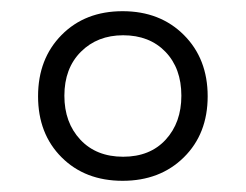

<svg xmlns="http://www.w3.org/2000/svg" viewBox="-20 -745 440 343"><path d="M199 -422Q132 -422 90 -464Q48 -506 48 -573Q48 -640 90 -682.5Q132 -725 199 -725Q266 -725 308.5 -682.5Q351 -640 351 -573Q351 -506 308.5 -464Q266 -422 199 -422ZM200 -465Q248 -465 276 -495.5Q304 -526 304 -574Q304 -623 275.5 -652.5Q247 -682 200 -682Q154 -682 124.5 -652.5Q95 -623 95 -574Q95 -526 123.5 -495.5Q152 -465 200 -465Z"/></svg>

Font: Noto Serif Tamil Light
Style: Regular
Weight: 300
Designer: Indian Type Foundry, Tom Grace, and the Monotype Design Team
Foundry: Monotype Imaging Inc.
Version: Version 2.004; ttfautohint (v1.8.4.7-5d5b)